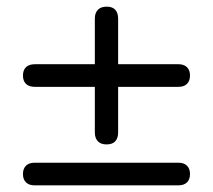

<svg xmlns="http://www.w3.org/2000/svg" viewBox="-20 -557 640 577"><path d="M300 -123Q283 -123 274 -132.5Q265 -142 265 -159V-296H85Q67 -296 58 -305Q49 -314 49 -330Q49 -346 58 -355Q67 -364 85 -364H265V-501Q265 -518 274 -527.5Q283 -537 301 -537Q318 -537 326.5 -527.5Q335 -518 335 -501V-364H516Q533 -364 542 -355Q551 -346 551 -330Q551 -314 542 -305Q533 -296 516 -296H335V-159Q335 -142 326.5 -132.5Q318 -123 300 -123ZM84 0Q67 0 58 -9Q49 -18 49 -34Q49 -50 58 -59Q67 -68 84 -68H516Q533 -68 542 -59Q551 -50 551 -34Q551 -18 542 -9Q533 0 516 0Z"/></svg>

Font: Nunito Medium
Style: Regular
Weight: 500
Designer: Vernon Adams
Foundry: Vernon Adams
Version: Version 3.602